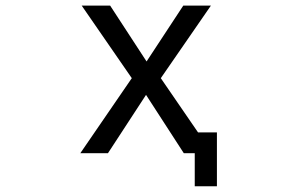

<svg xmlns="http://www.w3.org/2000/svg" viewBox="-20 -525 1040 685"><path d="M501 -186.5 365.2 21.5H266.6L450.2 -246.1L271.5 -504.9H373L502.9 -305.7L633.8 -504.9H732.4L553.7 -246.1L686.5 -52.7H753.9V139.6H674.8V21.5H666H635.7Z"/></svg>

Font: GenEi Gothic M Regular
Style: Regular
Weight: 400
Designer: o_tamon (Modified); [Source Han Sans]
Ryoko NISHIZUKA  (kana & ideographs); Paul D. Hunt (Latin, Greek & Cyrillic); Wenl
Version: Version 1.1a;Original Version 1.004